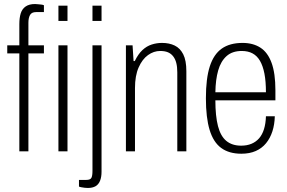

<svg xmlns="http://www.w3.org/2000/svg" viewBox="-20 -751 1427 953"><path d="M76 0V-486H16V-526H76V-631Q76 -663 83 -685Q90 -707 107.5 -719Q125 -731 154 -731Q160 -731 167.5 -730Q175 -729 183 -728.5Q191 -728 198 -725V-691H159Q137 -691 129 -676.5Q121 -662 121 -638V-526H198V-486H121V0ZM270 -647V-723H315V-647ZM270 0V-526H315V0Z M439 -647V-723H484V-647ZM416 182Q409 182 400.5 181Q392 180 384 178.5Q376 177 372 175V142H408Q428 142 433.5 132Q439 122 439 97V-526H484V102Q484 128 476.5 146.5Q469 165 454 173.5Q439 182 416 182Z M605 0V-526H638L643 -448H649Q666 -483 687 -502.5Q708 -522 733 -530Q758 -538 784 -538Q820 -538 847 -525Q874 -512 889.5 -481.5Q905 -451 905 -397V0H860V-392Q860 -419 855 -438.5Q850 -458 839.5 -471.5Q829 -485 813.5 -491.5Q798 -498 775 -498Q743 -498 714.5 -477.5Q686 -457 668 -416Q650 -375 650 -314V0Z M1178 12Q1117 12 1078 -16.5Q1039 -45 1020.5 -106Q1002 -167 1002 -263Q1002 -362 1021.5 -422Q1041 -482 1081 -510Q1121 -538 1184 -538Q1236 -538 1272.5 -514.5Q1309 -491 1328 -439Q1347 -387 1347 -303V-253H1049Q1049 -175 1062 -125Q1075 -75 1103.5 -51.5Q1132 -28 1177 -28Q1206 -28 1228.5 -37.5Q1251 -47 1266.5 -65Q1282 -83 1290.5 -110.5Q1299 -138 1300 -174H1344Q1343 -133 1332 -99Q1321 -65 1300.5 -40Q1280 -15 1249.5 -1.5Q1219 12 1178 12ZM1049 -293H1300Q1300 -347 1292.5 -385.5Q1285 -424 1270.5 -449Q1256 -474 1233.5 -486Q1211 -498 1180 -498Q1133 -498 1104.5 -472.5Q1076 -447 1063 -401.5Q1050 -356 1049 -293Z"/></svg>

Font: Archivo Condensed Thin
Style: Regular
Weight: 250
Width: 3
Designer: Hector Gatti
Foundry: Omnibus-Type
Version: Version 2.001